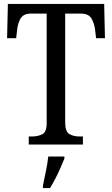

<svg xmlns="http://www.w3.org/2000/svg" viewBox="-20 -734 570 975"><path d="M126 0V-41H144Q173 -41 195 -52.5Q217 -64 217 -108V-665H137Q99 -665 84.5 -640Q70 -615 67 -582L62 -540H16L20 -714H509L513 -540H468L463 -582Q459 -615 444.5 -640Q430 -665 391 -665H311V-113Q311 -66 332 -53.5Q353 -41 383 -41H401V0ZM198 208Q205 174 213 136Q221 98 225 61H307V71Q299 92 287 119Q275 146 261 173Q247 200 234 221H198Z"/></svg>

Font: Noto Serif Ethiopic Condensed
Style: Regular
Weight: 400
Width: 3
Designer: Monotype Design Team
Foundry: Monotype Imaging Inc.
Version: Version 2.102; ttfautohint (v1.8.4.7-5d5b)